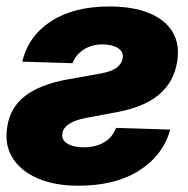

<svg xmlns="http://www.w3.org/2000/svg" viewBox="-23 -573 591 603"><path d="M46.9 -379.4Q66.4 -460.4 137.9 -506.6Q209.5 -552.7 319.8 -552.7Q394 -552.7 445.1 -532Q496.1 -511.2 519.3 -472.2Q542.5 -433.1 533.2 -377.9Q522.9 -315.4 476.6 -276.1Q430.2 -236.8 345.7 -221.2L247.1 -202.6Q178.7 -189.5 172.9 -154.3Q169.4 -134.3 188.2 -122.3Q207 -110.4 239.7 -110.4Q277.3 -110.4 304 -126Q330.6 -141.6 341.3 -171.4L511.7 -166Q489.3 -85.4 414.3 -37.6Q339.4 10.3 222.7 10.3Q149.4 10.3 95.7 -12.7Q42 -35.6 16.1 -77.6Q-9.8 -119.6 0 -176.3Q9.3 -235.4 55.4 -271.2Q101.6 -307.1 185.1 -322.8L293.5 -342.3Q329.1 -348.6 344.5 -361.3Q359.9 -374 362.3 -390.1Q365.7 -410.6 347.2 -422.1Q328.6 -433.6 298.8 -433.6Q264.2 -433.6 239 -416.7Q213.9 -399.9 205.1 -374.5Z"/></svg>

Font: Inter Tight ExtraBold
Style: Italic
Weight: 800
Italic angle: -9.39999°
Designer: Rasmus Andersson
Foundry: rsms
Version: Version 3.004